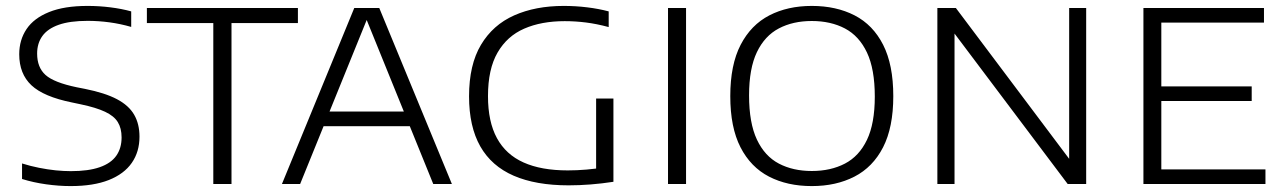

<svg xmlns="http://www.w3.org/2000/svg" viewBox="-20 -622 4342 649"><path d="M219 7Q179 7 136 1Q93 -5 54.5 -17V-69.5Q83 -60.5 112 -54.8Q141 -49 168.2 -46.2Q195.5 -43.5 219.5 -43.5Q279 -43.5 317 -56.8Q355 -70 373 -95.5Q391 -121 391 -157.5Q391 -188.5 378.2 -209.2Q365.5 -230 335.2 -244.2Q305 -258.5 252.5 -269.5L224 -275.5Q127.5 -295 86.2 -333.8Q45 -372.5 45 -438.5Q45 -487 69.8 -523.8Q94.5 -560.5 145.8 -581.2Q197 -602 276 -602Q315 -602 353 -597.2Q391 -592.5 423.5 -583.5V-531Q387 -541.5 350 -546.5Q313 -551.5 276 -551.5Q216 -551.5 178.5 -538.2Q141 -525 123.2 -500.2Q105.5 -475.5 105.5 -441Q105.5 -394 134 -368.5Q162.5 -343 239.5 -327L267.5 -321.5Q335 -308 375.2 -286.8Q415.5 -265.5 433.5 -234.2Q451.5 -203 451.5 -160Q451.5 -109 425.5 -71.5Q399.5 -34 347.8 -13.5Q296 7 219 7Z M701 0V-544H476.5V-595H987V-544H762.5V0Z M933 0 1177.5 -595H1262L1507.5 0H1444.5L1214 -568H1225L994.5 0ZM1057.5 -195.5 1072.5 -245H1367.5L1382 -195.5Z M1902 4.5Q1791.5 4.5 1716.5 -28Q1641.5 -60.5 1603.5 -127.2Q1565.5 -194 1565.5 -296.5Q1565.5 -403 1605.8 -470.5Q1646 -538 1718 -570Q1790 -602 1885.5 -602Q1926 -602 1964.8 -597.2Q2003.5 -592.5 2037.5 -583.5V-530.5Q1996.5 -541.5 1960.5 -546Q1924.5 -550.5 1889 -550.5Q1810 -550.5 1752 -525.2Q1694 -500 1661.8 -444.2Q1629.5 -388.5 1629.5 -297Q1629.5 -210.5 1659.8 -155Q1690 -99.5 1749.8 -72.8Q1809.5 -46 1899 -46Q1930.5 -46 1962.8 -48.8Q1995 -51.5 2021.5 -56.5L1995 -29.5V-289H2053.5V-7.5Q2014.5 -1.5 1976.2 1.5Q1938 4.5 1902 4.5Z M2238 0V-595H2299V0Z M2724 7Q2641.5 7 2579.5 -25Q2517.5 -57 2483 -124.2Q2448.5 -191.5 2448.5 -297Q2448.5 -403 2483.5 -470.5Q2518.5 -538 2580.5 -570Q2642.5 -602 2724 -602Q2806.5 -602 2868.8 -570Q2931 -538 2965.2 -470.5Q2999.5 -403 2999.5 -297Q2999.5 -191.5 2965 -124.2Q2930.5 -57 2868.2 -25Q2806 7 2724 7ZM2724 -44Q2788 -44 2836 -69Q2884 -94 2910.5 -149.2Q2937 -204.5 2937 -295.5Q2937 -388.5 2910.5 -444.5Q2884 -500.5 2836 -525.8Q2788 -551 2724 -551Q2660.5 -551 2612.8 -526Q2565 -501 2538.5 -445.8Q2512 -390.5 2512 -299.5Q2512 -206.5 2538.5 -150.2Q2565 -94 2612.8 -69Q2660.5 -44 2724 -44Z M3148.5 0V-595H3211L3608 -66.5H3594V-595H3651.5V0H3589L3191.5 -528.5H3206.5V0Z M3845 0V-595H4252.5V-545.5H3905.5V-49.5H4257.5V0ZM3880.5 -280.5V-330H4211V-280.5Z"/></svg>

Font: Encode Sans SC SemiExpanded Light
Style: Regular
Weight: 300
Width: 6
Designer: Multiple Designers
Foundry: Impallari Type
Version: Version 3.002